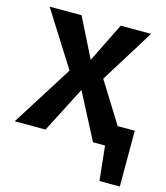

<svg xmlns="http://www.w3.org/2000/svg" viewBox="-107 -610 734 848"><g transform="rotate(15 259.5 -185.5)"><path d="M442 -97H520V158H427L410 0H355L246 -210L138 0H-3L173 -279L15 -529H161L251 -349L340 -529H479L326 -283Z"/></g></svg>

Font: FiraGO Medium
Style: Regular
Weight: 500
Designer: bBox Type
Foundry: bBox Type GmbH
Version: Version 1.001;PS 001.001;hotconv 1.0.88;makeotf.lib2.5.64775